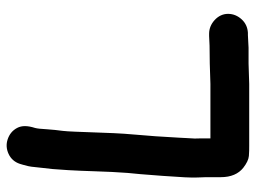

<svg xmlns="http://www.w3.org/2000/svg" viewBox="-118 -638 784 589"><g transform="rotate(-90 274.5 -344.0)"><path d="M374 26H422L461 24H468C484 23 498 17 509 5C520 -7 526 -21 526 -37C526 -53 519 -67 507 -78C495 -89 481 -95 465 -95H458C447 -94 419 -93 374 -93L311 -91H144V-120C144 -128 143 -137 144 -148C145 -159 145 -172 146 -185C149 -241 152 -284 155 -315C158 -346 159 -370 160 -387L162 -439C164 -493 165 -528 167 -544C169 -560 171 -576 172 -593C173 -610 174 -622 176 -629C183 -651 184 -669 176 -684C168 -699 156 -708 141 -713C126 -718 111 -717 96 -710C81 -703 71 -691 66 -676L63 -666C60 -656 57 -644 56 -630C55 -616 52 -598 50 -576C48 -554 45 -510 43 -444L41 -393C40 -378 39 -362 38 -345C36 -328 33 -293 29 -238C25 -183 23 -148 24 -131C25 -114 25 -99 25 -86V-59C25 -28 35 -5 54 10C67 20 79 26 90 27C101 28 112 28 122 28H311Z"/></g></svg>

Font: AppleStorm
Style: Xbd
Weight: 800
Foundry: Cannot Into Space Fonts
Version: Version 1.01